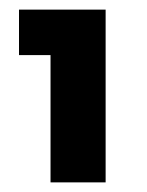

<svg xmlns="http://www.w3.org/2000/svg" viewBox="-20 -726 306 399"><path d="M85 -347V-706H199.5V-347ZM19.5 -611.5V-706H194.5V-611.5Z"/></svg>

Font: Marine Company Thin
Style: Regular
Weight: 100
Designer: Rodrigo Fuenzalida
Foundry: fragTYPE
Version: Version 1.000